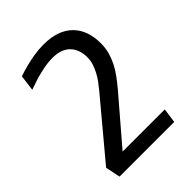

<svg xmlns="http://www.w3.org/2000/svg" viewBox="-193 -767 868 868"><g transform="rotate(-45 241.0 -333.0)"><path d="M238.3 -665.5Q286.1 -665.5 321.3 -652.6Q356.4 -639.6 379.6 -615.7Q402.8 -591.8 414.1 -558.8Q425.3 -525.9 425.3 -486.3Q425.3 -456.1 418.2 -430.2Q411.1 -404.3 398.9 -379.9Q386.7 -355.5 369.6 -332.3Q352.5 -309.1 333 -285.6L148.4 -70.3H418L408.2 0H58.6L43.9 -71.3L270 -341.8Q281.7 -356 293.9 -372.6Q306.2 -389.2 315.7 -407.5Q325.2 -425.8 331.3 -444.8Q337.4 -463.9 337.4 -484.9Q337.4 -507.8 330.6 -528.1Q323.7 -548.3 309.8 -563.2Q295.9 -578.1 274.4 -586.2Q252.9 -594.2 223.6 -594.2Q196.3 -594.2 167.2 -588.4Q138.2 -582.5 113.3 -575.7Q84.5 -566.4 57.1 -556.6L66.9 -632.8Q92.3 -641.6 120.6 -648.9Q145 -655.3 175.5 -660.4Q206.1 -665.5 238.3 -665.5Z"/></g></svg>

Font: Mako
Style: Regular
Weight: 400
Designer: vernon adams
Foundry: vernon adams
Version: Version 1.000